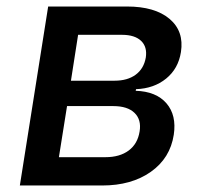

<svg xmlns="http://www.w3.org/2000/svg" viewBox="-20 -570 640 590"><path d="M41 0 128 -550H370Q456 -550 501 -512Q546 -474 536 -410Q528 -359 490.5 -328.5Q453 -298 398 -296L397 -291Q460 -289 491.5 -252.5Q523 -216 514 -156Q503 -84 443.5 -42Q384 0 294 0ZM198 -322H332Q372 -322 397 -340.5Q422 -359 428 -393Q433 -426 413.5 -444.5Q394 -463 355 -463H220ZM161 -87H304Q348 -87 375.5 -107.5Q403 -128 409 -166Q415 -202 393.5 -223Q372 -244 328 -244H186Z"/></svg>

Font: NKDuy Mono SemiBold
Style: Italic
Weight: 600
Italic angle: -9°
Monospace: yes
Designer: NKDuy
Foundry: NKDuy
Version: Version 2.251; ttfautohint (v1.8.4.7-5d5b)